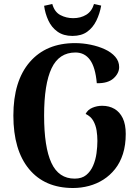

<svg xmlns="http://www.w3.org/2000/svg" viewBox="-20 -928 696 962"><path d="M346 14Q204 14 125.5 -81Q47 -176 47 -349Q47 -522 129 -617Q211 -712 356 -712Q395 -712 434 -704Q473 -696 505.5 -681Q538 -666 557.5 -643.5Q577 -621 577 -592Q577 -561 549 -535.5Q521 -510 465 -511Q458 -591 431 -628Q404 -665 358 -665Q276 -665 238.5 -586Q201 -507 201 -349Q201 -191 237.5 -112Q274 -33 354 -33Q390 -33 412 -51Q434 -69 446.5 -98Q459 -127 463.5 -160Q468 -193 468 -222Q468 -248 464 -274Q460 -300 447.5 -322.5Q435 -345 409 -357Q419 -378 442.5 -388Q466 -398 492 -398Q527 -398 553.5 -382.5Q580 -367 595 -336Q610 -305 610 -257Q610 -201 596 -157Q582 -113 556.5 -81Q531 -49 498 -28Q465 -7 426 3.5Q387 14 346 14ZM487 -900Q480 -860 463 -825Q446 -790 417 -769Q388 -748 343 -748Q298 -748 268 -769.5Q238 -791 222 -826Q206 -861 201 -899Q212 -901 222 -903.5Q232 -906 242 -908Q253 -868 282.5 -852.5Q312 -837 347 -837Q384 -837 412 -854Q440 -871 451 -908Q461 -906 469.5 -904Q478 -902 487 -900Z"/></svg>

Font: Arima Thin
Style: Regular
Weight: 100
Designer: Joana Correia and Natanael Gama
Foundry: NDISCOVER
Version: Version 1.101;gftools[0.9.23]